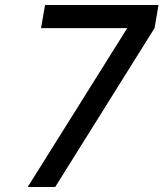

<svg xmlns="http://www.w3.org/2000/svg" viewBox="-20 -745 652 765"><path d="M487 -633H143.5L159.5 -725H611.5L596 -633.5L200 0H90.5Z"/></svg>

Font: JuliaMono MediumItalic
Style: Regular
Weight: 500
Italic angle: -9°
Monospace: yes
Designer: cormullion
Foundry: corm
Version: Version 0.049; ttfautohint (v1.8.4)